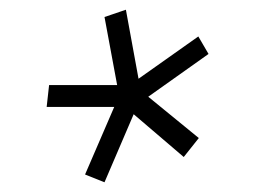

<svg xmlns="http://www.w3.org/2000/svg" viewBox="-20 -725 540 395"><path d="M76 -505 81 -550H221L195 -690L239 -705L265 -563L388 -650L409 -614L285 -526L389 -441L358 -402L255 -490L195 -350L155 -366L215 -505Z"/></svg>

Font: TypoPRO Lekton
Style: Italic
Weight: 400
Italic angle: -9.3°
Designer: Paolo Mazzetti, Luciano Perondi, Raffaele Flato, Elena Papassissa, Emilio Macchia, Michela Povoleri, Tobias Seemiller, R
Version: Version 3.000